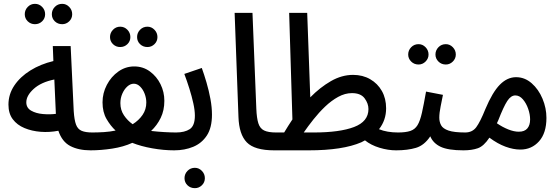

<svg xmlns="http://www.w3.org/2000/svg" viewBox="-20 -778 2907 1000"><path d="M452 5Q389 5 346 -17.5Q303 -40 284 -97Q238 -88 192 -91.5Q146 -95 107.5 -111Q69 -127 46.5 -157Q24 -187 24 -233Q24 -287 54.5 -332.5Q85 -378 138 -411Q191 -444 258 -460L255 -538H348L364 -199Q367 -153 376 -129Q385 -105 405.5 -96.5Q426 -88 461 -88Q485 -88 496.5 -75.5Q508 -63 508 -43Q508 -23 494.5 -9Q481 5 452 5ZM117 -245Q117 -216 142.5 -201.5Q168 -187 204 -184Q240 -181 271 -185L263 -364Q194 -350 155.5 -315Q117 -280 117 -245ZM162 -652Q140 -652 124.5 -667Q109 -682 109 -704Q109 -726 124.5 -742Q140 -758 162 -758Q184 -758 199.5 -742Q215 -726 215 -704Q215 -682 199.5 -667Q184 -652 162 -652ZM304 -652Q281 -652 265.5 -667Q250 -682 250 -704Q250 -726 265.5 -742Q281 -758 304 -758Q325 -758 340.5 -742Q356 -726 356 -704Q356 -682 340.5 -667Q325 -652 304 -652Z M451 5 460 -88Q490 -88 521.5 -90Q553 -92 582 -98Q556 -122 535 -158Q514 -194 514 -245Q514 -293 536.5 -336Q559 -379 596.5 -405.5Q634 -432 679 -432Q725 -432 760.5 -406Q796 -380 816 -339.5Q836 -299 836 -253Q836 -203 817 -164Q798 -125 767 -96Q801 -92 836.5 -90Q872 -88 897 -88Q922 -88 933 -75.5Q944 -63 944 -43Q944 -23 930.5 -9Q917 5 887 5Q832 5 773 -5.5Q714 -16 669 -34Q623 -13 564.5 -4Q506 5 451 5ZM607 -241Q607 -205 625.5 -177.5Q644 -150 671 -131Q703 -151 722.5 -179.5Q742 -208 742 -244Q742 -267 733.5 -289.5Q725 -312 710 -327Q695 -342 677 -342Q659 -342 643 -327.5Q627 -313 617 -290Q607 -267 607 -241ZM606 -533Q584 -533 568.5 -548Q553 -563 553 -585Q553 -607 568.5 -623Q584 -639 606 -639Q628 -639 643.5 -623Q659 -607 659 -585Q659 -563 643.5 -548Q628 -533 606 -533ZM748 -533Q725 -533 709.5 -548Q694 -563 694 -585Q694 -607 709.5 -623Q725 -639 748 -639Q769 -639 784.5 -623Q800 -607 800 -585Q800 -563 784.5 -548Q769 -533 748 -533Z M887 5 897 -88Q942 -88 968.5 -105.5Q995 -123 995 -176Q995 -203 987 -239.5Q979 -276 966.5 -316Q954 -356 940 -393L1031 -424Q1043 -391 1055.5 -348.5Q1068 -306 1076 -262.5Q1084 -219 1084 -181Q1084 -113 1057.5 -72.5Q1031 -32 986.5 -13.5Q942 5 887 5ZM995 202Q972 202 956.5 187Q941 172 941 150Q941 128 956.5 112Q972 96 995 96Q1016 96 1031.5 112Q1047 128 1047 150Q1047 172 1031.5 187Q1016 202 995 202Z M1408 5Q1306 5 1265.5 -36.5Q1225 -78 1222 -169L1202 -711H1295L1315 -212Q1317 -163 1325.5 -136Q1334 -109 1355.5 -98.5Q1377 -88 1418 -88Q1442 -88 1453.5 -75.5Q1465 -63 1465 -43Q1465 -23 1451 -9Q1437 5 1408 5Z M1408 5 1417 -88H1460Q1481 -123 1503 -156L1486 -711H1580L1596 -271Q1647 -323 1703.5 -355.5Q1760 -388 1819 -388Q1869 -388 1908 -365.5Q1947 -343 1969 -304Q1991 -265 1991 -214Q1991 -152 1954 -105Q1996 -88 2053 -88Q2077 -88 2088.5 -75.5Q2100 -63 2100 -43Q2100 -23 2086 -9Q2072 5 2043 5Q2001 5 1956.5 -8.5Q1912 -22 1881 -47Q1872 -42 1862 -37Q1765 5 1588 5ZM1813 -293Q1777 -293 1741.5 -273.5Q1706 -254 1673.5 -223Q1641 -192 1612.5 -156Q1584 -120 1562 -88H1614Q1749 -88 1824 -116.5Q1899 -145 1899 -210Q1899 -239 1879 -266Q1859 -293 1813 -293Z M2160 -442Q2137 -442 2121.5 -457.5Q2106 -473 2106 -494Q2106 -516 2121.5 -532Q2137 -548 2160 -548Q2181 -548 2196.5 -532Q2212 -516 2212 -494Q2212 -473 2196.5 -457.5Q2181 -442 2160 -442ZM2302 -442Q2279 -442 2263.5 -457.5Q2248 -473 2248 -494Q2248 -516 2263.5 -532Q2279 -548 2302 -548Q2323 -548 2338.5 -532Q2354 -516 2354 -494Q2354 -473 2338.5 -457.5Q2323 -442 2302 -442ZM2043 5 2053 -88Q2093 -88 2117 -96Q2141 -104 2154.5 -126Q2168 -148 2177.5 -190.5Q2187 -233 2199 -301L2287 -284Q2282 -258 2275 -224Q2268 -190 2268 -165Q2268 -143 2277.5 -125.5Q2287 -108 2316 -98Q2345 -88 2404 -88Q2429 -88 2440 -75.5Q2451 -63 2451 -43Q2451 -23 2437.5 -9Q2424 5 2394 5Q2314 5 2275 -13.5Q2236 -32 2221 -68Q2190 -21 2146.5 -8Q2103 5 2043 5Z M2394 5 2403 -88Q2440 -88 2460.5 -115.5Q2481 -143 2508 -210Q2545 -298 2583.5 -337Q2622 -376 2668 -376Q2713 -376 2749 -344.5Q2785 -313 2805.5 -264Q2826 -215 2826 -164Q2826 -85 2787.5 -42Q2749 1 2690 1Q2654 1 2613 -14Q2572 -29 2529 -61Q2500 -17 2469 -6Q2438 5 2394 5ZM2575 -151Q2571 -143 2568 -136Q2597 -116 2627 -104Q2657 -92 2682 -92Q2712 -92 2726.5 -109Q2741 -126 2741 -156Q2741 -182 2731 -211Q2721 -240 2703.5 -260.5Q2686 -281 2664 -281Q2641 -281 2622 -252Q2603 -223 2575 -151Z"/></svg>

Font: Noto Sans Arabic UI Cn Md
Style: Regular
Weight: 500
Width: 3
Designer: Monotype Design Team, Nadine Chahine and Nizar Qandah
Foundry: Monotype Imaging Inc.
Version: Version 2.010; ttfautohint (v1.8.4.7-5d5b)